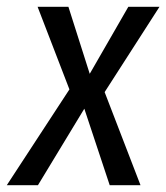

<svg xmlns="http://www.w3.org/2000/svg" viewBox="-52 -547 491 567"><path d="M257 -275 363 0H272L197 -226L60 0H-32L153 -283L59 -527H150L213 -329L327 -527H419Z"/></svg>

Font: Fira Sans Compressed
Style: Italic
Weight: 400
Width: 1
Italic angle: -8°
Designer: bBox Type GmbH & Carrois Corporate GbR & Edenspiekermann AG
Foundry: bBox Type GmbH & Carrois Corporate GbR & Edenspiekermann AG
Version: Version 4.301